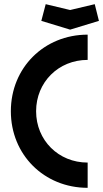

<svg xmlns="http://www.w3.org/2000/svg" viewBox="-20 -886 494 920"><path d="M400 14V-107C260 -107 153 -214 153 -353C153 -492 260 -599 400 -599V-720C191 -720 32 -561 32 -353C32 -145 191 14 400 14ZM316 -744 454 -786 434 -866 316 -838 199 -866 178 -786Z"/></svg>

Font: Lineal
Style: Bold
Weight: 700
Designer: Created by Frank Adebiaye with contributions from Anton Moglia & Ariel Martín Pérez
Created by Frank ADEBIAYE with FontF
Foundry: Velvetyne Type Foundry
Version: Version 2.000;Glyphs 3.2 (3227)